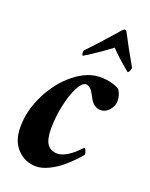

<svg xmlns="http://www.w3.org/2000/svg" viewBox="-129 -730 627 805"><g transform="rotate(20 185.0 -327.5)"><path d="M287.1 -661.1Q293 -661.1 297.9 -651.4Q311.5 -624.5 327.6 -595.5Q343.8 -566.4 356 -544.9Q368.2 -523.4 370.1 -519.5Q366.2 -500 358.4 -497.1Q299.8 -545.4 272.5 -575.2Q249.5 -557.1 211.7 -531.5Q173.8 -505.9 158.2 -497.1Q155.3 -498.5 154.1 -505.4Q152.8 -512.2 154.3 -519.5Q197.3 -562.5 274.4 -651.4Q284.2 -661.1 287.1 -661.1ZM259.8 -438.5Q287.1 -438.5 311 -431.9Q335 -425.3 345.7 -417Q360.4 -395 360.4 -368.2Q360.4 -345.7 343.8 -327.1Q327.1 -308.6 305.7 -308.6Q274.9 -308.6 255.9 -344.7Q255.4 -345.7 252.9 -350.6Q250.5 -355.5 249.3 -357.2Q248 -358.9 245.6 -363.5Q243.2 -368.2 241.5 -370.4Q239.7 -372.6 236.8 -376.2Q233.9 -379.9 231.4 -381.8Q229 -383.8 226.1 -385.7Q223.1 -387.7 219.7 -388.7Q216.3 -389.6 212.9 -389.6Q195.3 -389.6 177.7 -355.5Q160.2 -321.3 148.9 -268.8Q137.7 -216.3 137.7 -166Q137.7 -117.7 152.8 -96.4Q168 -75.2 198.2 -75.2Q204.6 -75.2 211.7 -76.9Q218.8 -78.6 225.1 -81.3Q231.4 -84 238.3 -87.9Q245.1 -91.8 250.7 -95.9Q256.3 -100.1 262.5 -104.7Q268.6 -109.4 272.9 -113.8Q277.3 -118.2 281.7 -122.3Q286.1 -126.5 288.8 -129.2Q291.5 -131.8 293.9 -134.3L295.9 -136.7Q301.3 -136.7 304.9 -127.2Q308.6 -117.7 308.6 -111.3Q301.8 -101.1 284.7 -83.3Q267.6 -65.4 243.2 -44.7Q218.8 -23.9 188.2 -9Q157.7 5.9 131.8 5.9Q84.5 5.9 49.6 -28.8Q14.6 -63.5 14.6 -127.9Q14.6 -202.1 51.3 -274.9Q87.9 -347.7 145.3 -393.1Q202.6 -438.5 259.8 -438.5Z"/></g></svg>

Font: Crimson
Style: BoldItalic
Weight: 700
Italic angle: -11°
Version: Version 0.8